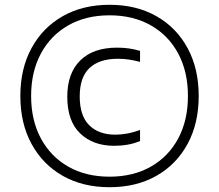

<svg xmlns="http://www.w3.org/2000/svg" viewBox="-20 -771 915 802"><path d="M437.5 11Q326 11 242.2 -36.5Q158.5 -84 111.8 -169.8Q65 -255.5 65 -370Q65 -484.5 111.8 -570.2Q158.5 -656 242.2 -703.5Q326 -751 437.5 -751Q549.5 -751 633.2 -703.5Q717 -656 763.5 -570.2Q810 -484.5 810 -370Q810 -255.5 763.5 -169.8Q717 -84 633.2 -36.5Q549.5 11 437.5 11ZM437.5 -33Q536.5 -33 610.2 -75Q684 -117 724.5 -192.8Q765 -268.5 765 -370Q765 -471.5 724.5 -547.2Q684 -623 610.2 -665Q536.5 -707 437.5 -707Q338.5 -707 265 -665Q191.5 -623 150.8 -547.2Q110 -471.5 110 -370Q110 -268.5 150.8 -192.8Q191.5 -117 265 -75Q338.5 -33 437.5 -33ZM457 -162Q368.5 -162 314.8 -213.8Q261 -265.5 261 -367Q261 -465 315.2 -518.5Q369.5 -572 469 -572Q520.5 -572 565 -558.5V-512.5Q542 -518.5 519.8 -522Q497.5 -525.5 472 -525.5Q395 -525.5 354 -487Q313 -448.5 313 -368.5Q313 -287 352.8 -247.8Q392.5 -208.5 461.5 -208.5Q483.5 -208.5 509 -212.8Q534.5 -217 565 -228V-182Q540.5 -171.5 513.5 -166.8Q486.5 -162 457 -162Z"/></svg>

Font: Encode Sans Exp Lt
Style: Regular
Weight: 300
Width: 7
Designer: Multiple Designers
Foundry: Impallari Type
Version: Version 3.002; ttfautohint (v1.8.3) -l 8 -r 50 -G 200 -x 14 